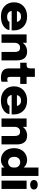

<svg xmlns="http://www.w3.org/2000/svg" viewBox="1594 -2416 834 4062"><g transform="rotate(90 2011.0 -385.0)"><path d="M616.2 -168Q608.9 -94.2 531 -40.8Q453.1 12.7 327.1 12.7Q191.9 12.7 110.4 -64.2Q28.8 -141.1 28.8 -264.6Q28.8 -389.2 111.3 -465.3Q193.8 -541.5 327.1 -541.5Q463.9 -541.5 543.7 -464.1Q623.5 -386.7 623.5 -256.3Q623.5 -230 621.6 -214.4H210.4Q231.9 -118.7 334.5 -118.7Q385.3 -118.7 411.4 -133.5Q437.5 -148.4 439.9 -168ZM329.6 -412.6Q236.8 -412.6 212.4 -326.2H442.4Q438.5 -361.8 410.2 -387.2Q381.8 -412.6 329.6 -412.6Z M708 0V-530.8H885.7V-448.7Q916.5 -492.7 964.4 -517.1Q1012.2 -541.5 1069.8 -541.5Q1165.5 -541.5 1211.4 -484.9Q1257.3 -428.2 1257.3 -329.1V0H1079.1V-276.9Q1079.1 -301.8 1075.7 -320.6Q1072.3 -339.4 1063 -356.7Q1053.7 -374 1034.9 -383.1Q1016.1 -392.1 988.3 -392.1Q938.5 -392.1 912.1 -360.1Q885.7 -328.1 885.7 -272V0Z M1629.9 12.2Q1609.4 12.2 1591.3 10.7Q1573.2 9.3 1552 5.1Q1530.8 1 1513.7 -6.1Q1496.6 -13.2 1480 -25.4Q1463.4 -37.6 1452.1 -54Q1440.9 -70.3 1434.1 -94.2Q1427.2 -118.2 1427.2 -147.5V-396H1307.1V-530.8H1325.2Q1351.6 -530.8 1365.2 -531.5Q1378.9 -532.2 1392.3 -537.1Q1405.8 -542 1411.1 -548.8Q1416.5 -555.7 1421.1 -571.3Q1425.8 -586.9 1426.5 -605.7Q1427.2 -624.5 1427.2 -656.7V-705.6H1606.4V-530.8H1756.3V-396H1606.4V-195.3Q1606.4 -158.2 1615.2 -140.1Q1624 -122.1 1652.8 -122.1Q1684.6 -122.1 1709 -131.8V-1Q1676.3 12.2 1629.9 12.2Z M2394 -168Q2386.7 -94.2 2308.8 -40.8Q2231 12.7 2105 12.7Q1969.7 12.7 1888.2 -64.2Q1806.6 -141.1 1806.6 -264.6Q1806.6 -389.2 1889.2 -465.3Q1971.7 -541.5 2105 -541.5Q2241.7 -541.5 2321.5 -464.1Q2401.4 -386.7 2401.4 -256.3Q2401.4 -230 2399.4 -214.4H1988.3Q2009.8 -118.7 2112.3 -118.7Q2163.1 -118.7 2189.2 -133.5Q2215.3 -148.4 2217.8 -168ZM2107.4 -412.6Q2014.6 -412.6 1990.2 -326.2H2220.2Q2216.3 -361.8 2188 -387.2Q2159.7 -412.6 2107.4 -412.6Z M2485.8 0V-530.8H2663.6V-448.7Q2694.3 -492.7 2742.2 -517.1Q2790 -541.5 2847.7 -541.5Q2943.4 -541.5 2989.3 -484.9Q3035.2 -428.2 3035.2 -329.1V0H2856.9V-276.9Q2856.9 -301.8 2853.5 -320.6Q2850.1 -339.4 2840.8 -356.7Q2831.5 -374 2812.7 -383.1Q2793.9 -392.1 2766.1 -392.1Q2716.3 -392.1 2689.9 -360.1Q2663.6 -328.1 2663.6 -272V0Z M3363.3 12.7Q3313 12.7 3268.3 -5.6Q3223.6 -23.9 3189 -58.3Q3154.3 -92.8 3134.3 -147Q3114.3 -201.2 3114.3 -268.6Q3114.3 -332 3135 -384.8Q3155.8 -437.5 3190.7 -471.2Q3225.6 -504.9 3270 -523.2Q3314.5 -541.5 3363.3 -541.5Q3457.5 -541.5 3523.9 -472.2V-781.7H3702.6V0H3523.9V-60.5Q3456.1 12.7 3363.3 12.7ZM3412.1 -139.6Q3457 -139.6 3490.5 -170.4Q3523.9 -201.2 3523.9 -252V-285.6Q3523.9 -335.4 3490.2 -365.2Q3456.5 -395 3412.1 -395Q3363.8 -395 3331.1 -363Q3298.3 -331.1 3298.3 -268.6Q3298.3 -205.1 3331.1 -172.4Q3363.8 -139.6 3412.1 -139.6Z M3788.6 -686Q3788.6 -723.6 3817.4 -745.1Q3846.2 -766.6 3888.7 -766.6Q3931.2 -766.6 3960.2 -744.9Q3989.3 -723.1 3989.3 -686Q3989.3 -648.9 3960.2 -627.2Q3931.2 -605.5 3888.7 -605.5Q3846.2 -605.5 3817.4 -627.2Q3788.6 -648.9 3788.6 -686ZM3800.8 0V-530.8H3977.5V0Z"/></g></svg>

Font: Epilogue ExtraBold
Style: Regular
Weight: 800
Designer: Tyler Finck
Foundry: Etcetera Type Co
Version: Version 2.112